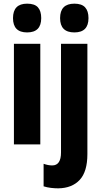

<svg xmlns="http://www.w3.org/2000/svg" viewBox="-20 -788 554 1048"><path d="M128 -768Q169 -768 187 -748Q205 -728 205 -689Q205 -611 128 -611Q51 -611 51 -689Q51 -768 128 -768ZM200 -549V0H56V-549ZM308 -689Q308 -768 386 -768Q426 -768 444.5 -748Q463 -728 463 -689Q463 -611 386 -611Q308 -611 308 -689ZM298 240Q278 240 257.5 237.5Q237 235 218 229V106Q243 115 265 115Q313 115 313 44V-549H457V53Q457 149 415 194Q373 239 298 240Z"/></svg>

Font: Noto Sans Gurmukhi ExtraCondensed ExtraBold
Style: Regular
Weight: 800
Width: 2
Designer: Jelle Bosma - Monotype Design Team
Foundry: Monotype Imaging Inc.
Version: Version 2.004; ttfautohint (v1.8.4.7-5d5b)